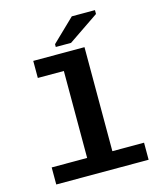

<svg xmlns="http://www.w3.org/2000/svg" viewBox="-122 -921 844 1009"><g transform="rotate(-15 300.0 -416.5)"><path d="M387.7 -92.8H560.1V0H57.6V-92.8H250.5V-565.9H108.9V-658.7H387.7ZM242.2 -698.7V-713.9L365.2 -832.5H491.2V-811.5L325.2 -698.7Z"/></g></svg>

Font: Liberation Mono
Style: Bold
Weight: 700
Monospace: yes
Designer: Steve Matteson
Foundry: Ascender Corporation
Version: Version 2.1.5